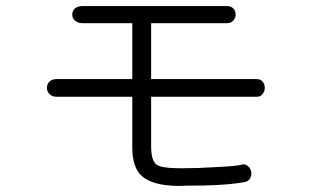

<svg xmlns="http://www.w3.org/2000/svg" viewBox="-20 -696 1040 637"><path d="M252.9 -675.8Q237.3 -675.8 227.5 -667Q219.7 -659.2 219.7 -647.5Q219.7 -636.7 227.5 -628.9Q237.3 -619.1 252.9 -619.1H418.9V-433.6H167Q152.3 -433.6 143.6 -424.8Q135.7 -417 135.7 -404.3Q135.7 -392.6 143.6 -384.8Q152.3 -375 167 -375H418.9V-207Q418.9 -142.6 448.2 -114.3Q482.4 -80.1 572.3 -79.1L603.5 -80.1Q664.1 -80.1 697.3 -82Q752.9 -85 792 -91.8Q804.7 -94.7 810.5 -105.5Q815.4 -115.2 813.5 -127Q810.5 -138.7 801.8 -145.5Q793 -153.3 781.2 -149.4Q760.7 -144.5 697.3 -141.6Q637.7 -137.7 582 -137.7Q516.6 -137.7 500 -149.4Q481.4 -162.1 481.4 -210.9V-375H832Q844.7 -375 851.6 -384.8Q858.4 -392.6 858.4 -404.3Q858.4 -417 851.6 -424.8Q844.7 -433.6 832 -433.6H481.4V-619.1H734.4Q747.1 -619.1 754.9 -628.9Q761.7 -636.7 761.7 -647.5Q761.7 -659.2 754.9 -667Q747.1 -675.8 734.4 -675.8Z"/></svg>

Font: Gulim
Style: Regular
Weight: 400
Version: Version 2.21